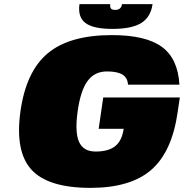

<svg xmlns="http://www.w3.org/2000/svg" viewBox="-20 -890 891 930"><path d="M458 -266 480 -418H851L841 -350Q814 -156 713.5 -68Q613 20 418 20Q213 20 132.5 -68Q52 -156 79 -350Q106 -544 211.5 -632Q317 -720 522 -720Q686 -720 764 -663Q842 -606 849 -480H600Q598 -513 573.5 -528.5Q549 -544 498 -544Q438 -544 404 -497.5Q370 -451 356 -350Q342 -249 363 -202.5Q384 -156 443 -156Q506 -156 538.5 -182.5Q571 -209 579 -266ZM719 -870Q710 -807 664 -778.5Q618 -750 525 -750Q432 -750 394 -778.5Q356 -807 365 -870H514Q512 -855 517.5 -848.5Q523 -842 538 -842Q567 -842 571 -870Z"/></svg>

Font: Fivo Sans Modern ExtBlk
Style: Regular
Weight: 900
Designer: Alexander Slobzheninov
Foundry: Alexander Slobzheninov
Version: 1.0